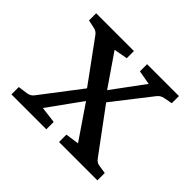

<svg xmlns="http://www.w3.org/2000/svg" viewBox="-106 -545 677 677"><g transform="rotate(45 232.0 -206.5)"><path d="M191.6 -36.7V0H17.5V-36.7L53.1 -41.5Q61.1 -42.9 66.9 -46Q72.7 -49.1 77.5 -55.3L190.9 -203.6L78.9 -357.1Q74.5 -363.3 68.9 -366.7Q63.3 -370.2 55.6 -371.6L26.5 -377.8V-413.5H214.9V-377.8L163.6 -368.4L245.5 -249.1L333.5 -368.4L280.4 -377.8V-413.5H439.3V-377.8L407.3 -371.6Q399.6 -370.2 394 -366.7Q388.4 -363.3 383.6 -357.5L273.5 -216.4L392.7 -55.3Q397.5 -48.7 403.1 -45.5Q408.7 -42.2 416.7 -41.1L446.2 -36.7V0H254.9V-36.7L305.5 -44L220 -169.5L129.8 -44.4Z"/></g></svg>

Font: Rasa
Style: Regular
Weight: 400
Version: Version 1.000;PS 1.000;hotconv 1.0.88;makeotf.lib2.5.647800;